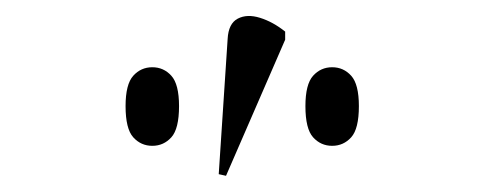

<svg xmlns="http://www.w3.org/2000/svg" viewBox="-20 -824 602 237"><path d="M259 -607 250 -609 261 -776Q262 -795 273.5 -801Q285 -807 301 -802Q317 -797 332 -785V-775ZM168 -644Q154 -644 144.5 -654.5Q135 -665 135 -693Q135 -720 144.5 -730.5Q154 -741 168 -741Q182 -741 191.5 -730.5Q201 -720 201 -693Q201 -665 191.5 -654.5Q182 -644 168 -644ZM390 -644Q376 -644 366.5 -654.5Q357 -665 357 -693Q357 -720 366.5 -730.5Q376 -741 390 -741Q404 -741 413.5 -730.5Q423 -720 423 -693Q423 -665 413.5 -654.5Q404 -644 390 -644Z"/></svg>

Font: Noto Serif Display Condensed Light
Style: Regular
Weight: 300
Width: 3
Designer: Monotype Design Team
Foundry: Monotype Imaging Inc.
Version: Version 2.009